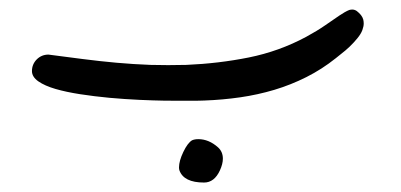

<svg xmlns="http://www.w3.org/2000/svg" viewBox="-20 -219 852 408"><path d="M693.4 -95.2Q664.1 -71.8 631.1 -55.2Q598.1 -38.6 563 -28.1Q527.8 -17.6 490.5 -12.2Q453.1 -6.8 414.6 -5.4Q404.8 -4.9 384.3 -4.9H361.8Q349.6 -4.9 328.9 -5.1Q308.1 -5.4 276.1 -6.8Q244.1 -8.3 212.2 -11.2Q180.2 -14.2 150.4 -18.8Q120.6 -23.4 97.9 -30Q75.2 -36.6 61.5 -46.1Q47.9 -55.7 47.9 -67.9Q47.9 -82.5 58.1 -92.8Q68.4 -103 83 -103Q120.6 -98.1 156.2 -93.5Q191.9 -88.9 227.5 -85.7Q263.2 -82.5 299.8 -81.1Q318.4 -80.6 337.4 -80.6Q356.4 -80.6 376 -81.1Q444.3 -84 508.8 -96.9Q573.2 -109.9 630.4 -140.6Q653.8 -153.3 671.1 -165.3Q688.5 -177.2 700.9 -185.8Q713.4 -194.3 722.2 -197.8Q725.6 -198.7 728.5 -198.7Q733.4 -198.7 737.8 -195.8Q749.5 -187 752 -177.2Q752.9 -172.9 752.9 -168.9Q752.9 -163.1 750 -155Q747.1 -147 739.3 -137.5Q731.4 -127.9 722.7 -119.6Q713.9 -111.3 705.6 -105Q697.3 -98.6 693.4 -95.2ZM447.3 143.1Q435.5 168.9 413.6 168.9Q370.6 168.9 361.3 143.1Q360.4 140.6 360.4 136.7Q360.4 123 369.6 103.8Q378.9 84.5 388.2 79.1Q393.6 76.7 401.4 76.7Q423.8 76.7 443.4 94.2Q453.6 103.5 453.6 118.2Q453.6 129.4 447.3 143.1Z"/></svg>

Font: DimaLatifi
Style: regular
Weight: 400
Designer: R.Balvardi
Foundry: Dima Software Group
Version: Version 1.00;January 29, 2019;FontCreator 11.5.0.2427 64-bit